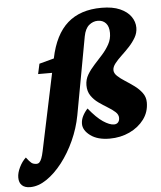

<svg xmlns="http://www.w3.org/2000/svg" viewBox="-187 -734 846 1010"><g transform="rotate(-5 236.0 -228.5)"><path d="M24.4 -363.3 36.1 -417 116.2 -438.5 181.6 -433.6 166 -363.3ZM420.9 -349.6Q420.9 -333 437 -317.9Q453.1 -302.7 477.1 -287.6Q501 -272.5 524.9 -254.9Q548.8 -237.3 564.9 -215.3Q581.1 -193.4 581.1 -165Q581.1 -114.3 552.2 -75.7Q523.4 -37.1 475.6 -14.6Q427.7 7.8 370.1 7.8Q306.6 7.8 269 -20Q231.4 -47.9 231.4 -82Q231.4 -103.5 241.7 -123.5Q252 -143.6 267.6 -160.2Q308.6 -109.4 342.3 -86.9Q376 -64.5 399.4 -64.5Q413.1 -64.5 420.9 -73.2Q428.7 -82 428.7 -96.7Q428.7 -114.3 413.1 -128.4Q397.5 -142.6 374 -156.7Q350.6 -170.9 327.1 -187.5Q303.7 -204.1 288.1 -227.1Q272.5 -250 272.5 -282.2Q272.5 -312.5 287.6 -337.9Q302.7 -363.3 324.7 -387.2Q346.7 -411.1 368.2 -435.1Q389.6 -459 404.8 -486.3Q419.9 -513.7 419.9 -545.9Q419.9 -580.1 403.8 -597.7Q387.7 -615.2 361.3 -615.2Q335.9 -615.2 314.9 -597.7Q293.9 -580.1 286.1 -539.1L210.9 -128.9Q198.2 -61.5 169.4 2Q140.6 65.4 101.6 115.7Q62.5 166 18.6 195.8Q-25.4 225.6 -68.4 225.6Q-96.7 225.6 -111.8 211.4Q-127 197.3 -127 169.9Q-127 145.5 -112.8 116.2Q-98.6 86.9 -78.1 68.4Q-61.5 90.8 -51.3 98.6Q-41 106.4 -24.4 106.4Q-15.6 106.4 -9.3 100.1Q-2.9 93.8 2.4 80.1Q7.8 66.4 12.7 43L114.3 -439.5Q139.6 -562.5 207 -622.1Q274.4 -681.6 386.7 -681.6Q445.3 -681.6 483.9 -664.6Q522.5 -647.5 541.5 -620.1Q560.5 -592.8 560.5 -561.5Q560.5 -534.2 546.4 -509.8Q532.2 -485.4 511.7 -463.4Q491.2 -441.4 470.2 -421.9Q449.2 -402.3 435.1 -384.3Q420.9 -366.2 420.9 -349.6Z"/></g></svg>

Font: Crimson Pro Black
Style: Italic
Weight: 900
Italic angle: -12°
Designer: Jacques Le Bailly
Foundry: Baron von Fonthausen
Version: Version 1.003